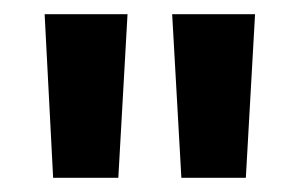

<svg xmlns="http://www.w3.org/2000/svg" viewBox="-20 -775 423 271"><path d="M236 -524 223 -755H340L327 -524ZM55 -524 43 -755H160L147 -524Z"/></svg>

Font: DM Sans 11pt
Style: Bold
Weight: 700
Version: Version 4.004;gftools[0.9.30]